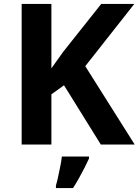

<svg xmlns="http://www.w3.org/2000/svg" viewBox="-20 -734 704 975"><path d="M664 0H492L305 -301L241 -255V0H90V-714H241V-387Q256 -408 271 -429Q286 -450 301 -471L494 -714H662L413 -398ZM432 71Q422 93 409.5 117.5Q397 142 382.5 168Q368 194 351 221H264V208Q270 188 275.5 162Q281 136 286.5 109Q292 82 294 61H432Z"/></svg>

Font: Noto Sans Devanagari
Style: Regular
Weight: 400
Designer: Jelle Bosma - Monotype Design Team
Foundry: Monotype Imaging Inc.
Version: Version 2.003